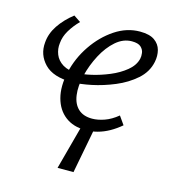

<svg xmlns="http://www.w3.org/2000/svg" viewBox="-94 -500 674 757"><g transform="rotate(15 243.0 -121.5)"><path d="M210 180.6 263 -16.5H312.7L275 180.6ZM277.4 8.5Q227.6 8.5 194.6 -16.8Q161.6 -42.1 149.6 -87.4Q137.5 -132.7 150.5 -192.4Q164.5 -254.2 200 -306.2Q235.4 -358.3 283.8 -390.5Q332.2 -422.6 385.5 -422.6Q424.9 -422.6 445.3 -408Q465.7 -393.5 471.7 -370.6Q477.6 -347.7 472.5 -322.5Q463.8 -279.5 429.1 -249Q394.5 -218.4 348 -199Q301.5 -179.6 255.6 -170Q209.6 -160.5 177 -160.5Q100 -160.5 64.8 -197.1Q29.6 -233.7 34.6 -284.6Q37.4 -321.4 59.9 -354.9Q82.5 -388.5 118.6 -416.7L146.9 -397.7Q124.2 -374.8 109 -349.3Q93.7 -323.8 91.5 -296.8Q88.3 -273 97.2 -250.7Q106.1 -228.5 128.5 -214.5Q151 -200.5 187.3 -200.5Q210 -200.5 245 -208.5Q280 -216.5 316.5 -231.7Q352.9 -246.8 380 -269.1Q407 -291.4 413.5 -319.3Q416 -329.6 414.2 -343.1Q412.5 -356.6 401.4 -366.9Q390.3 -377.2 364.4 -377.2Q329.5 -377.2 299.4 -351Q269.3 -324.7 247.5 -283.4Q225.7 -242.1 214.5 -196.7Q203.6 -150.9 208.5 -115.8Q213.3 -80.6 234 -61.3Q254.6 -41.9 291 -41.9Q313.9 -41.9 340.8 -51.3Q367.6 -60.7 394.1 -82.5L417.9 -48.7Q396.5 -30.5 373.4 -17.5Q350.3 -4.5 326.1 2Q302 8.5 277.4 8.5Z"/></g></svg>

Font: Ysabeau
Style: Bold Italic
Weight: 700
Italic angle: -12°
Designer: Christian Thalmann (Catharsis Fonts)
Version: Version 2.002